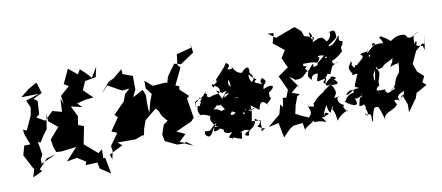

<svg xmlns="http://www.w3.org/2000/svg" viewBox="-79 -1129 3651 1586"><g transform="rotate(-10 1746.5 -336.5)"><path d="M700 -1 702 -74 668 -47 564 -136 560 -142 589 -288 542 -305 553 -378 510 -466 602 -445 565 -482 636 -500 707 -507 631 -581 662 -652 613 -644 754 -669 773 -753 722 -669 686 -710 636 -756 613 -717 540 -778 484 -658 523 -635 445 -567 455 -496 437 -546 430 -435 353 -456 282 -387 213 -426 241 -449 248 -558 218 -582 292 -618 264 -710 190 -668 120 -612 270 -615 155 -578 182 -515 171 -452 117 -334 87 -346 91 -309 126 -216 75 -215 53 -137 116 -17 123 -14 103 57 184 18 167 1 240 -79 316 -98 191 -42 190 -78 209 -117 191 -227 211 -215 248 -273 281 -317 300 -437 305 -378 378 -318 299 -226 309 -163 326 -116 370 -114 496 -129 399 -24 486 -40 556 5 547 32 645 28 656 80 742 137 716 1 672 0Z M1401 -1 1344 -22 1403 -78 1333 -111 1468 -171 1493 -199 1466 -365 1488 -382 1417 -448 1421 -474 1391 -488 1458 -627 1436 -650 1447 -739 1573 -772 1572 -810 1582 -729 1467 -652 1412 -666 1343 -571 1328 -519 1315 -525 1206 -517 1145 -570V-505L1186 -452L1162 -389L1140 -302L1135 -336L1136 -453L1118 -498L1031 -452L1059 -512L1058 -626L976 -656L974 -697L897 -633L853 -613L777 -522L837 -585L950 -522L1012 -528L969 -489L948 -432L853 -335L877 -311L804 -205L850 -185L780 -87L786 -45L772 24L758 -18L873 -77L837 -106H989L1056 -130L1063 -124L1074 -179L1098 -247L1203 -333C1227 -294 1252 -257 1274 -216L1270 -265L1214 -327L1175 -353L1218 -303L1236 -259L1298 -187L1313 -138L1304 -231L1239 -184L1237 -177L1213 -107L1224 -50L1320 -4L1378 -2L1397 -13L1453 29L1371 -6Z M1757 -317C1757 -297 1751 -320 1714 -389C1794 -344 1729 -363 1811 -371C1846 -442 1804 -412 1831 -457C1848 -395 1842 -354 1772 -318C1774 -369 1826 -335 1884 -360C1862 -294 1878 -355 1898 -370C1875 -309 1905 -285 1849 -301C1902 -298 1914 -309 1969 -291C1998 -279 2009 -273 2047 -322L2002 -328L1914 -395L1851 -348L1832 -412L1759 -321ZM1963 -173C1893 -204 1897 -181 1937 -129C1939 -174 1951 -133 1841 -183C1824 -157 1796 -156 1774 -206C1787 -207 1785 -120 1769 -173C1742 -138 1781 -140 1831 -220C1746 -234 1711 -206 1717 -199C1753 -186 1713 -247 1665 -235C1740 -296 1668 -263 1705 -265L1730 -261L1726 -273L1799 -163V-201L1896 -158L1954 -231L2039 -168L2046 -192C2060 -248 2095 -229 2121 -187C2086 -214 2146 -215 2155 -262C2144 -236 2140 -247 2141 -294C2215 -343 2179 -367 2103 -331C2102 -384 2160 -377 2110 -421C2104 -431 2064 -387 2114 -367C2080 -384 2006 -397 2058 -419C2020 -456 2053 -426 2015 -406C2000 -429 1994 -462 2005 -472C2025 -435 2062 -419 2005 -495C2016 -461 2032 -589 1949 -495C1892 -500 1881 -555 1868 -576C1903 -515 1865 -571 1877 -545C1800 -519 1875 -602 1817 -537C1873 -571 1859 -578 1831 -601C1841 -599 1805 -554 1731 -479V-452C1752 -478 1769 -473 1701 -436C1675 -475 1693 -386 1708 -430C1761 -401 1750 -369 1725 -359C1635 -349 1663 -329 1630 -354C1652 -391 1605 -349 1631 -409C1607 -350 1568 -339 1570 -356C1531 -294 1524 -342 1529 -277C1517 -333 1526 -325 1570 -346C1617 -351 1538 -306 1576 -319C1544 -257 1564 -291 1542 -289C1516 -198 1591 -217 1524 -199C1597 -234 1617 -168 1666 -194C1676 -217 1624 -216 1625 -158C1639 -117 1660 -100 1684 -85C1622 -119 1641 -36 1590 -23C1590 -23 1546 -39 1567 -72C1628 -62 1604 -80 1669 -125C1662 -108 1596 -24 1689 -71C1689 -85 1744 -28 1740 -73C1699 -49 1720 -16 1787 -26C1708 42 1798 0 1779 43C1781 -2 1800 34 1858 41C1860 -16 1875 -9 1851 -13C1909 -33 1893 -24 1930 -17C1865 7 1888 28 1918 25C1920 -47 1987 -7 1988 -110C1980 -90 2074 -83 1998 -36C2051 -10 2021 -12 2060 -13C1987 45 2063 -35 2017 -55C2029 -36 2034 -43 2033 -82L1960 -86L1974 -159L1973 -239L1935 -285L1926 -173L2013 -195Z M2416 -401 2487 -452 2458 -463 2474 -539 2488 -584C2463 -550 2438 -516 2414 -481C2373 -467 2402 -465 2452 -487C2462 -470 2510 -491 2574 -470C2588 -472 2609 -509 2598 -512C2565 -520 2636 -538 2666 -499C2618 -482 2667 -512 2688 -541C2630 -519 2648 -516 2588 -472C2566 -463 2599 -446 2539 -439C2554 -510 2510 -414 2473 -403C2509 -408 2452 -475 2407 -437C2427 -433 2365 -394 2425 -422C2407 -460 2364 -455 2378 -443L2452 -406L2396 -447ZM2397 -294 2329 -392C2353 -381 2373 -361 2373 -361C2438 -357 2448 -384 2478 -412C2520 -414 2444 -384 2516 -332C2510 -320 2492 -384 2566 -381C2547 -293 2528 -315 2630 -330C2587 -254 2638 -250 2689 -305C2675 -279 2559 -218 2590 -222C2575 -220 2484 -158 2495 -130C2509 -183 2473 -131 2495 -103C2514 -127 2430 -112 2436 -139C2461 -67 2462 -65 2429 -34C2398 -55 2415 -34 2325 -85L2341 -155L2367 -226L2392 -237L2326 -261L2388 -314ZM2665 -356C2677 -365 2687 -425 2707 -426C2668 -395 2734 -455 2750 -440C2728 -442 2702 -419 2698 -463C2782 -489 2815 -565 2789 -515C2810 -528 2774 -552 2806 -578C2833 -644 2769 -577 2790 -656C2785 -673 2745 -577 2692 -587C2686 -593 2759 -631 2770 -651C2765 -680 2780 -728 2711 -698C2729 -719 2732 -647 2683 -629C2644 -695 2622 -660 2566 -642C2585 -662 2556 -655 2551 -732C2553 -719 2575 -727 2576 -659C2619 -710 2535 -653 2556 -611L2584 -682L2509 -704L2493 -748L2444 -791L2423 -785L2277 -730L2215 -777L2265 -772L2242 -690L2332 -618L2293 -557L2335 -462L2327 -471C2299 -451 2272 -432 2244 -412L2300 -291L2276 -229L2247 -232L2235 -157L2216 -183L2195 -103L2090 -15L2176 -33L2201 92L2259 31L2294 9L2372 1L2383 66C2371 44 2479 4 2459 -8C2479 33 2461 -11 2568 26C2535 -28 2519 -21 2564 -15C2551 -36 2570 -67 2598 -36C2556 -15 2534 -11 2590 -111C2596 -100 2590 -70 2613 -42C2640 -105 2658 -103 2633 -71C2656 -29 2656 -9 2659 32C2707 -30 2777 -48 2754 -28C2710 -77 2731 -79 2735 -86C2656 -121 2701 -183 2708 -165C2655 -153 2658 -148 2629 -219C2625 -160 2575 -182 2602 -126C2638 -125 2706 -185 2681 -223C2647 -159 2716 -197 2659 -267C2731 -261 2724 -277 2689 -309C2743 -319 2648 -353 2666 -325C2613 -303 2628 -274 2597 -297L2647 -366Z M3014 -256C3025 -296 2995 -272 3056 -352C3062 -288 3070 -285 3056 -338C3060 -313 3118 -350 3096 -332C3126 -369 3129 -358 3199 -399C3174 -359 3214 -404 3164 -329C3243 -361 3227 -335 3237 -362C3240 -270 3214 -256 3224 -271C3232 -261 3206 -266 3183 -195C3186 -184 3153 -140 3138 -142C3194 -186 3169 -123 3142 -137C3141 -120 3093 -73 3163 -145C3110 -117 3103 -107 3087 -156C3039 -145 2999 -165 3026 -164C3008 -137 3013 -97 3038 -157C3040 -85 3030 -162 3041 -147C2996 -167 3051 -197 3051 -197C3032 -245 3105 -293 3040 -345L3022 -239ZM3460 -454C3405 -466 3458 -444 3405 -470C3426 -490 3413 -531 3381 -462C3416 -515 3364 -557 3446 -576C3372 -549 3390 -516 3316 -564C3325 -496 3302 -560 3313 -469C3349 -527 3360 -548 3325 -572C3252 -585 3223 -543 3204 -540C3191 -560 3131 -591 3137 -591C3088 -595 3151 -559 3137 -530C3113 -549 3046 -513 3058 -549C3103 -535 3047 -534 2988 -462C3083 -440 3022 -470 3087 -482C3030 -514 3053 -563 3058 -543C3062 -547 3048 -499 3063 -542C3018 -449 3035 -464 2968 -398C3056 -451 2993 -410 3009 -462C3024 -431 2975 -506 3013 -495C2950 -472 2971 -495 2937 -472C2996 -454 2894 -402 2903 -396C2861 -374 2895 -444 2876 -373C2826 -422 2878 -399 2850 -433C2852 -400 2797 -400 2848 -330C2828 -292 2914 -361 2886 -284C2887 -300 2910 -325 2886 -316C2836 -194 2840 -230 2880 -203C2802 -200 2840 -183 2766 -162C2783 -204 2852 -210 2829 -173C2748 -160 2760 -96 2739 -118C2813 -51 2871 -55 2828 -126C2832 -113 2904 -128 2886 -156C2935 -134 2873 -187 2892 -115C2873 -165 2858 -55 2858 -55C2915 -51 2884 -87 2911 -34C2891 -37 2933 10 2909 35C2892 3 2908 0 2893 27C2975 5 2923 91 2947 88C2956 24 2973 -20 2982 -22C3019 -25 3010 -33 3053 104C3027 28 3138 36 3166 -17C3146 -46 3139 -69 3191 -45C3175 -85 3192 -95 3242 -115C3239 -62 3198 -71 3189 -35L3222 -86L3254 -1L3253 66L3325 -36L3324 -27L3342 -80L3435 -132L3404 -158L3428 -207L3376 -254L3352 -322L3398 -423L3460 -474L3476 -468L3493 -550L3469 -417Z"/></g></svg>

Font: Hussar Lance
Style: ExBdObl
Weight: 700
Foundry: Cannot Into Space Fonts, PlusOne Fonts
Version: Version 2.270